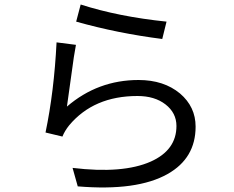

<svg xmlns="http://www.w3.org/2000/svg" viewBox="-20 -799 1040 852"><path d="M338 -779Q506 -725 719 -703L700 -626Q503 -651 318 -703ZM317 -600Q309 -561 296 -462Q280 -344 277 -326Q414 -444 595 -444Q707 -444 779 -384Q848 -325 848 -237Q848 -97 724 -27Q588 50 325 28L302 -54Q525 -27 649 -82Q763 -133 763 -240Q763 -298 714 -336Q666 -373 590 -373Q396 -373 287 -243Q267 -218 257 -193L182 -211Q220 -393 231 -611Z"/></svg>

Font: Source Han Sans K Regular
Style: Regular
Weight: 400
Designer: Ryoko NISHIZUKA  (kana & ideographs); Paul D. Hunt (Latin, Greek & Cyrillic); Wenlong ZHANG  (bopomofo); Sandoll Communi
Foundry: Adobe Systems Incorporated
Version: Version 1.00 July 18, 2014, initial release